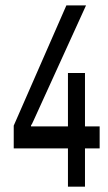

<svg xmlns="http://www.w3.org/2000/svg" viewBox="-20 -696 404 716"><path d="M233.4 -224.6V-423.8H296.9V-224.6H351.6V-142.6H296.9V0H233.4V-142.6H31.2V-227.5L227.5 -675.8H300.8L105.5 -247.1Q97.7 -229.5 95.7 -228.5V-224.6Z"/></svg>

Font: Vancouver Drive
Style: Regular
Weight: 400
Designer: Valery Zaveryaev
Foundry: Cyreal (www.cyreal.org)
Version: Version 1.06